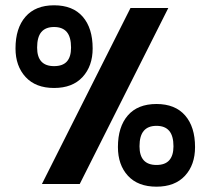

<svg xmlns="http://www.w3.org/2000/svg" viewBox="-20 -688 787 718"><path d="M326.5 -506.8Q326.5 -582.7 289.5 -625.4Q252.4 -668.2 182.2 -668.2Q112.5 -668.2 75.3 -625.4Q38 -582.7 38 -506.8Q38 -441 75.7 -400Q113.4 -359 182.2 -359Q251.1 -359 288.8 -400Q326.5 -441 326.5 -506.8ZM278.2 0 609.4 -658.1H468L136.8 0ZM118.8 -510Q118.8 -549.4 134.6 -568.2Q150.5 -587 182.2 -587Q214 -587 229.9 -568.2Q245.7 -549.4 245.7 -510Q245.7 -475.4 230.1 -458Q214.5 -440.7 182.2 -440.7Q118.8 -440.7 118.8 -510ZM709.4 -138.1Q709.4 -213.6 672.2 -256.3Q634.9 -299.1 565.2 -299.1Q495 -299.1 458 -256.3Q421 -213.6 421 -138.1Q421 -71.4 458.4 -30.7Q495.9 10.1 565.2 10.1Q634 10.1 671.7 -30.7Q709.4 -71.4 709.4 -138.1ZM501.7 -140.9Q501.7 -179.8 517.6 -198.6Q533.4 -217.4 565.2 -217.4Q597 -217.4 612.8 -198.6Q628.7 -179.8 628.7 -140.9Q628.7 -106.7 613.1 -88.9Q597.5 -71.1 565.2 -71.1Q501.7 -71.1 501.7 -140.9Z"/></svg>

Font: Arad-FD-VF Thin
Style: Regular
Weight: 100
Designer: Mohammad Darvishi
Version: Version 1.010;September 21, 2024;FontCreator 15.0.0.2992 64-